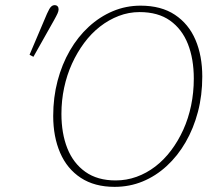

<svg xmlns="http://www.w3.org/2000/svg" viewBox="-20 -713 820 747"><path d="M95 -500Q112 -540 129 -580Q146 -620 163 -660Q168 -671 172 -678Q176 -685 181 -689Q186 -693 192 -693Q200 -693 204 -688.5Q208 -684 208 -677Q208 -670 204 -661Q200 -652 190 -634Q170 -598 150 -563Q130 -528 110 -492ZM426 14Q348 14 294.5 -21Q241 -56 214 -118.5Q187 -181 187 -262Q187 -334 204 -398.5Q221 -463 252 -516.5Q283 -570 325.5 -609Q368 -648 419 -669.5Q470 -691 527 -691Q607 -691 660.5 -655.5Q714 -620 740.5 -558Q767 -496 767 -415Q767 -342 750 -277.5Q733 -213 702 -159.5Q671 -106 628.5 -67Q586 -28 535 -7Q484 14 426 14ZM430 -11Q472 -11 511 -25Q550 -39 584 -65Q618 -91 645.5 -127.5Q673 -164 693 -208Q713 -252 723.5 -302.5Q734 -353 734 -407Q734 -484 711 -542Q688 -600 641.5 -633Q595 -666 523 -666Q481 -666 442 -651Q403 -636 369 -609.5Q335 -583 307.5 -546Q280 -509 260 -465Q240 -421 229.5 -371.5Q219 -322 219 -270Q219 -194 242 -136Q265 -78 312 -44.5Q359 -11 430 -11Z"/></svg>

Font: Source Serif 4 ExtraLight
Style: Italic
Weight: 250
Italic angle: -12°
Designer: Frank Grießhammer
Foundry: Adobe Systems Incorporated
Version: Version 4.004;hotconv 1.0.116;makeotfexe 2.5.65601